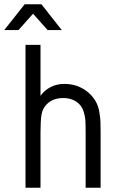

<svg xmlns="http://www.w3.org/2000/svg" viewBox="-54 -875 544 895"><path d="M61 -855H139.2L233.9 -734.9H168L100.1 -811L32.2 -734.9H-34.2ZM64.9 -666H134.8V-428.2Q152.3 -453.6 181.4 -468.8Q210.4 -483.9 245.1 -483.9Q286.1 -483.9 317.6 -469.2Q349.1 -454.6 369.1 -433.1Q385.7 -415.5 395.5 -396Q405.3 -376.5 409.4 -350.8Q413.6 -325.2 414.3 -307.6Q415 -290 415 -255.9V0H345.2V-255.9Q345.2 -294.4 344 -313.5Q342.8 -332.5 336.2 -354Q329.6 -375.5 315.9 -389.2Q287.1 -418 240.2 -418Q192.9 -418 164.1 -389.2Q144.5 -369.6 139.6 -341.1Q134.8 -312.5 134.8 -255.9V0H64.9Z"/></svg>

Font: Gidolinya
Style: Regular
Weight: 400
Version: Version 1.0.3